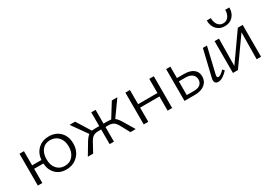

<svg xmlns="http://www.w3.org/2000/svg" viewBox="12 -1406 3035 2159"><g transform="rotate(-30 1529.0 -327.0)"><path d="M461 -418Q551 -418 606.5 -361Q662 -304 662 -211Q662 -115 601.5 -55Q541 5 449 5Q367 5 315 -46.5Q263 -98 258 -184H138V0H80V-413H138V-229H258Q266 -315 321.5 -366.5Q377 -418 461 -418ZM455 -39Q522 -39 561.5 -86Q601 -133 601 -207Q601 -284 560 -329Q519 -374 453 -374Q387 -374 349.5 -328Q312 -282 312 -207Q312 -129 351.5 -84Q391 -39 455 -39Z M1208 -213Q1240 -190 1277 -124L1351 0H1282L1227 -101Q1201 -153 1175.5 -171.5Q1150 -190 1109 -190H1068V0H1012V-190H971Q931 -190 905 -171.5Q879 -153 853 -101L798 0H729L803 -124Q840 -190 872 -213L730 -413H802L915 -231Q932 -234 953 -234H1012V-413H1068V-234H1128Q1148 -234 1166 -231L1279 -413H1351Z M1765 -413H1824V0H1765V-184H1514V0H1455V-413H1514V-229H1765Z M2132 -265Q2209 -265 2252 -232Q2295 -199 2295 -140Q2295 -76 2247.5 -38Q2200 0 2120 0H1984V-413H2039V-265ZM2528 -94 2548 -70Q2478 5 2424 5Q2362 5 2379 -70L2461 -413H2514L2436 -82Q2426 -42 2452 -42Q2478 -42 2528 -94ZM2136 -44Q2185 -44 2213 -67Q2241 -90 2241 -130Q2241 -173 2210 -197.5Q2179 -222 2123 -222H2039V-44Z M2799 -500Q2733 -500 2693 -543.5Q2653 -587 2653 -658H2706Q2706 -604 2731.5 -570.5Q2757 -537 2799 -537Q2842 -537 2867.5 -570.5Q2893 -604 2893 -659L2946 -658Q2946 -587 2906 -543.5Q2866 -500 2799 -500ZM2978 -413V0H2921L2925 -348L2678 0H2613V-413H2670L2666 -60L2915 -413Z"/></g></svg>

Font: EauTestText Semilight
Style: Italic
Weight: 300
Italic angle: -12°
Designer: Christian Thalmann (Catharsis Fonts)
Version: Version 0.001;PS 000.001;hotconv 1.0.88;makeotf.lib2.5.64775